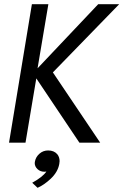

<svg xmlns="http://www.w3.org/2000/svg" viewBox="-20 -680 588 915"><path d="M457.5 0H358.5L153 -306.5L101.5 0H23L132 -660H210.5L159 -354.5L448 -660H548L232 -335ZM159 215 133.5 191Q184 163 201 137.5L192 138.5Q172 138.5 158.8 126Q145.5 113.5 145.5 97L146.5 89.5Q150.5 68 168 52.5Q185.5 37 209.5 37Q237.5 37 253 55Q264 68.5 264 88L262.5 101.5Q255.5 140 221.5 172Q190 201.5 159 215Z"/></svg>

Font: Lucymar Sans
Style: Italic
Weight: 400
Italic angle: -10°
Foundry: The League of Moveable Type (original font) / Main changes by Cristiano Sobral with portions from Mirco Monsees
Version: Version 2.00;August 30, 2020;FontCreator 13.0.0.2681 64-bit